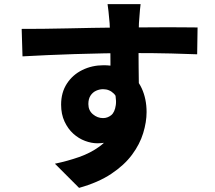

<svg xmlns="http://www.w3.org/2000/svg" viewBox="-20 -830 1040 930"><path d="M661 -810Q660 -802 658 -782.5Q656 -763 655 -744.5Q654 -726 653 -718Q652 -698 651.5 -663.5Q651 -629 651 -587.5Q651 -546 651.5 -504Q652 -462 652.5 -425.5Q653 -389 653 -365L515 -408Q515 -428 515 -460.5Q515 -493 515 -531Q515 -569 514.5 -605.5Q514 -642 513 -671.5Q512 -701 511 -717Q508 -750 505.5 -775Q503 -800 501 -810ZM85 -690Q131 -690 188 -690.5Q245 -691 306.5 -692.5Q368 -694 427 -695Q486 -696 536.5 -696.5Q587 -697 623 -697Q659 -697 704.5 -697.5Q750 -698 795 -698Q840 -698 878 -697.5Q916 -697 937 -697L935 -567Q888 -569 808.5 -571Q729 -573 619 -573Q550 -573 479.5 -571.5Q409 -570 341 -568Q273 -566 209.5 -563Q146 -560 89 -557ZM632 -392Q632 -307 612 -250Q592 -193 552 -164.5Q512 -136 451 -136Q423 -136 392 -147.5Q361 -159 335 -182.5Q309 -206 292.5 -241.5Q276 -277 276 -323Q276 -382 304 -425Q332 -468 379 -491Q426 -514 482 -514Q550 -514 596.5 -483.5Q643 -453 666.5 -402Q690 -351 690 -287Q690 -239 673.5 -185Q657 -131 619.5 -80.5Q582 -30 519 12Q456 54 363 80L246 -37Q308 -50 363.5 -69.5Q419 -89 462 -120.5Q505 -152 529 -198Q553 -244 553 -311Q553 -355 531.5 -376.5Q510 -398 479 -398Q462 -398 445.5 -390.5Q429 -383 418.5 -367Q408 -351 408 -326Q408 -295 430 -276.5Q452 -258 479 -258Q501 -258 518.5 -272Q536 -286 541 -321.5Q546 -357 527 -417Z"/></svg>

Font: Noto Sans TC ExtraBold
Style: Regular
Weight: 800
Designer: Ryoko NISHIZUKA  (kana, bopomofo & ideographs); Paul D. Hunt (Latin, Greek & Cyrillic); Sandoll Communications , Soo-you
Foundry: Adobe
Version: Version 2.004-H2;hotconv 1.0.118;makeotfexe 2.5.65603